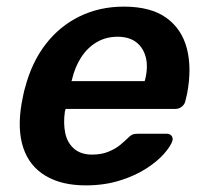

<svg xmlns="http://www.w3.org/2000/svg" viewBox="-20 -550 615 580"><path d="M239 10Q166 10 117.5 -19Q69 -48 50.5 -103Q32 -158 45 -236Q47 -246 50 -261.5Q53 -277 56 -286Q76 -362 118 -416.5Q160 -471 220.5 -500.5Q281 -530 354 -530Q435 -530 482 -496.5Q529 -463 544.5 -403.5Q560 -344 545 -266L540 -245Q538 -235 529.5 -228Q521 -221 510 -221H178Q178 -221 177.5 -218Q177 -215 176 -213Q171 -178 177 -148.5Q183 -119 203.5 -101Q224 -83 258 -83Q286 -83 307 -91.5Q328 -100 341.5 -111Q355 -122 362 -129Q374 -141 380 -143.5Q386 -146 397 -146H484Q493 -146 498 -140Q503 -134 501 -125Q496 -109 476 -86Q456 -63 422 -41Q388 -19 341.5 -4.5Q295 10 239 10ZM196 -305H417L418 -308Q428 -347 420.5 -376.5Q413 -406 391.5 -422.5Q370 -439 335 -439Q300 -439 272 -422.5Q244 -406 225 -376.5Q206 -347 197 -308Z"/></svg>

Font: Rubik Medium
Style: Italic
Weight: 500
Italic angle: -12°
Designer: Hubert and Fischer
Foundry: Hubert and Fischer
Version: Version 2.300;gftools[0.9.30]